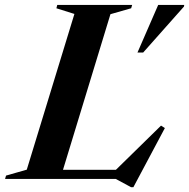

<svg xmlns="http://www.w3.org/2000/svg" viewBox="-62 -725 766 778"><path d="M385.5 -667.5 182 0H-41.5L-37.5 -13.5L46.5 -37.5L239.5 -668.5L166.5 -691.5L170 -705H473.5L469.5 -691.5ZM396.5 -26 590.5 -216 606 -206 478.5 33.5H469L407 0H89.5L103 -37H451.5ZM495 -512 579 -705H684.5L683.5 -698.5L518 -512Z"/></svg>

Font: Newsreader 60pt SemiBold
Style: Italic
Weight: 600
Italic angle: -17°
Designer: Hugues Gentile
Foundry: Production Type
Version: Version 1.003